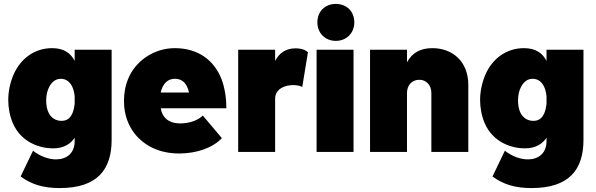

<svg xmlns="http://www.w3.org/2000/svg" viewBox="-20 -773 3031 977"><path d="M360 -520V-463C340 -502 306 -528 245 -528C159 -528 85 -478 48 -391C31 -351 22 -306 22 -264C22 -224 30 -182 45 -147C89 -45 187 -18 250 -18C305 -18 339 -41 360 -72V-55C360 8 318 38 265 38C226 38 184 22 148 -6L85 125C141 166 201 184 284 184C478 184 548 87 548 -61V-520ZM349 -198C337 -169 318 -158 293 -158C263 -158 240 -174 228 -198C219 -215 215 -238 215 -262C215 -291 221 -313 231 -332C245 -358 264 -372 290 -372C316 -372 336 -357 348 -331C354 -318 358 -302 360 -284V-244C358 -228 355 -212 349 -198Z M897 -145C852 -145 823 -162 808 -191C803 -200 800 -211 798 -222H1132C1132 -273 1124 -326 1107 -371C1068 -469 986 -528 869 -528C771 -528 680 -471 639 -387C618 -344 611 -302 611 -257C611 -193 631 -136 666 -92C716 -30 792 8 892 8C981 8 1063 -21 1109 -70L1012 -185C985 -158 939 -145 897 -145ZM870 -372C897 -372 917 -360 930 -336C935 -326 939 -315 942 -302H798C801 -317 806 -329 812 -339C825 -360 844 -372 870 -372Z M1484 -527C1433 -527 1400 -502 1380 -463V-520H1192V0H1380V-271C1380 -312 1414 -331 1443 -337C1453 -339 1463 -340 1472 -340C1494 -340 1512 -335 1518 -330L1547 -507C1538 -516 1518 -527 1484 -527Z M1689 -565C1743 -565 1783 -605 1783 -659C1783 -715 1744 -753 1689 -753C1634 -753 1595 -715 1595 -659C1595 -605 1634 -565 1689 -565ZM1591 0H1779V-520H1591Z M2180 -528C2119 -528 2077 -504 2051 -456V-520H1863V0H2051V-300C2051 -340 2077 -367 2114 -367C2149 -367 2175 -340 2175 -300V0H2363V-341C2363 -460 2283 -528 2180 -528Z M2761 -520V-463C2741 -502 2707 -528 2646 -528C2560 -528 2486 -478 2449 -391C2432 -351 2423 -306 2423 -264C2423 -224 2431 -182 2446 -147C2490 -45 2588 -18 2651 -18C2706 -18 2740 -41 2761 -72V-55C2761 8 2719 38 2666 38C2627 38 2585 22 2549 -6L2486 125C2542 166 2602 184 2685 184C2879 184 2949 87 2949 -61V-520ZM2750 -198C2738 -169 2719 -158 2694 -158C2664 -158 2641 -174 2629 -198C2620 -215 2616 -238 2616 -262C2616 -291 2622 -313 2632 -332C2646 -358 2665 -372 2691 -372C2717 -372 2737 -357 2749 -331C2755 -318 2759 -302 2761 -284V-244C2759 -228 2756 -212 2750 -198Z"/></svg>

Font: Arthouse Owned Black
Style: Regular
Weight: 900
Designer: Jeremy Tribby
Foundry: Tribby Type
Version: Version 1.000;PS 001.000;hotconv 1.0.88;makeotf.lib2.5.64775